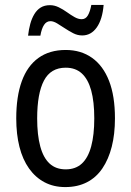

<svg xmlns="http://www.w3.org/2000/svg" viewBox="-20 -750 533 780"><path d="M447 -269Q447 -205 434 -154Q421 -103 396 -66Q371 -29 333 -9.5Q295 10 245 10Q198 10 161 -9.5Q124 -29 98 -65.5Q72 -102 59 -153.5Q46 -205 46 -269Q46 -358 68.5 -420Q91 -482 136 -514.5Q181 -547 247 -547Q309 -547 354 -515Q399 -483 423 -421.5Q447 -360 447 -269ZM131 -269Q131 -202 143.5 -155.5Q156 -109 181.5 -85.5Q207 -62 247 -62Q287 -62 312.5 -85.5Q338 -109 350.5 -155.5Q363 -202 363 -269Q363 -337 350.5 -382.5Q338 -428 312.5 -451.5Q287 -475 247 -475Q186 -475 158.5 -422.5Q131 -370 131 -269ZM401 -730Q396 -671 373 -638.5Q350 -606 314 -606Q295 -606 277.5 -615Q260 -624 243.5 -635Q227 -646 212 -655Q197 -664 185 -664Q169 -664 159 -649Q149 -634 144 -605H94Q97 -631 103 -653Q109 -675 119.5 -692.5Q130 -710 145.5 -719.5Q161 -729 183 -729Q201 -729 218.5 -720.5Q236 -712 252 -700.5Q268 -689 283 -680.5Q298 -672 312 -672Q328 -672 337 -687.5Q346 -703 351 -730Z"/></svg>

Font: Noto Sans Thai Condensed
Style: Regular
Weight: 400
Width: 3
Designer: Monotype Design Team
Foundry: Monotype Imaging Inc.
Version: Version 2.002